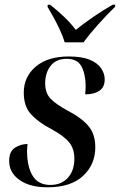

<svg xmlns="http://www.w3.org/2000/svg" viewBox="-20 -786 510 816"><path d="M182 10Q107 10 63 -21Q19 -52 19 -102Q19 -143 44 -158.5Q69 -174 97 -174Q96 -165 95.5 -156.5Q95 -148 95 -140Q96 -74 120 -37Q144 0 194 0Q241 0 268.5 -30.5Q296 -61 296 -111Q296 -154 274 -181Q252 -208 199 -237Q145 -265 113 -299Q81 -333 81 -392Q81 -460 132 -503Q183 -546 272 -546Q328 -546 361.5 -532Q395 -518 410 -495.5Q425 -473 425 -449Q425 -415 402 -400Q379 -385 342 -385Q343 -395 343.5 -404.5Q344 -414 344 -423Q343 -474 325.5 -505Q308 -536 264 -536Q218 -536 195 -506Q172 -476 172 -432Q172 -390 195.5 -366Q219 -342 269 -315Q325 -286 355 -251.5Q385 -217 385 -160Q385 -87 333 -38.5Q281 10 182 10ZM255 -606Q248 -630 235 -658Q222 -686 207.5 -712.5Q193 -739 182 -757L183 -766H193Q227 -739 254.5 -712.5Q282 -686 302 -659Q333 -684 374 -712.5Q415 -741 459 -766H470L469 -757Q434 -723 398 -683Q362 -643 335 -606Z"/></svg>

Font: Noto Serif Display SemiCondensed Medium
Style: Italic
Weight: 500
Width: 4
Italic angle: -12°
Designer: Monotype Design Team
Foundry: Monotype Imaging Inc.
Version: Version 2.009